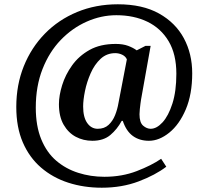

<svg xmlns="http://www.w3.org/2000/svg" viewBox="-20 -734 961 896"><path d="M455 142Q371 142 298.5 118.5Q226 95 171.5 48Q117 1 86.5 -69.5Q56 -140 56 -235Q56 -338 91 -425Q126 -512 189.5 -577Q253 -642 340 -678Q427 -714 530 -714Q645 -714 722 -671Q799 -628 838 -555.5Q877 -483 877 -392Q877 -294 847 -223.5Q817 -153 770 -115Q723 -77 675 -77Q631 -77 600 -99.5Q569 -122 553 -170H548Q527 -131 495 -104Q463 -77 411 -77Q369 -77 334 -95.5Q299 -114 277 -152Q255 -190 255 -248Q255 -288 270 -336.5Q285 -385 316.5 -429Q348 -473 398 -501Q448 -529 520 -529Q554 -529 578 -520Q602 -511 618 -499L659 -520H683L638 -268Q637 -263 635.5 -250.5Q634 -238 632.5 -224.5Q631 -211 631 -201Q631 -162 648 -147.5Q665 -133 683 -133Q711 -133 738.5 -163Q766 -193 784.5 -250.5Q803 -308 803 -390Q803 -481 767 -541.5Q731 -602 668 -632.5Q605 -663 523 -663Q452 -663 384.5 -633Q317 -603 263.5 -547.5Q210 -492 178.5 -412Q147 -332 147 -232Q147 -146 172.5 -84Q198 -22 242.5 16Q287 54 345 72.5Q403 91 467 91Q549 91 618 64.5Q687 38 732 7L756 44Q705 83 627 112.5Q549 142 455 142ZM436 -133Q467 -133 486.5 -151Q506 -169 517 -196.5Q528 -224 533 -254L572 -457Q566 -471 550.5 -478.5Q535 -486 518 -486Q478 -486 449.5 -459.5Q421 -433 403 -392Q385 -351 376.5 -309Q368 -267 368 -237Q368 -187 387 -160Q406 -133 436 -133Z"/></svg>

Font: Noto Nastaliq Urdu SemiBold
Style: Regular
Weight: 600
Version: Version 3.007